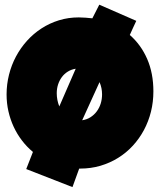

<svg xmlns="http://www.w3.org/2000/svg" viewBox="-20 -760 676 811"><path d="M555.7 -671.9Q548.8 -657.2 542 -642.6Q535.2 -627.9 528.3 -612.3Q575.7 -570.8 601.8 -510.7Q627.9 -450.7 627.9 -374Q627.9 -329.6 617.7 -288.3Q607.4 -247.1 588.1 -210.9Q568.8 -174.8 541.3 -144.8Q513.7 -114.7 479.2 -93.3Q444.8 -71.8 404.3 -59.8Q363.8 -47.9 318.4 -47.9H314.5L286.1 30.3L90.8 -45.9L119.1 -118.2Q93.3 -139.6 72.8 -166.5Q52.2 -193.4 37.8 -224.4Q23.4 -255.4 15.6 -289.8Q7.8 -324.2 7.8 -361.3Q7.8 -403.8 18.1 -444.6Q28.3 -485.4 47.6 -521.5Q66.9 -557.6 94.2 -587.9Q121.6 -618.2 155.5 -640.1Q189.5 -662.1 229 -674.3Q268.6 -686.5 312.5 -686.5Q327.1 -686.5 341.6 -685.3Q356 -684.1 370.1 -682.6L399.4 -740.2ZM411.1 -361.3Q411.1 -388.7 400.4 -413.1L327.1 -252Q346.7 -254.9 362.3 -264.9Q377.9 -274.9 388.9 -289.8Q399.9 -304.7 405.5 -323Q411.1 -341.3 411.1 -361.3ZM219.7 -366.2Q219.7 -352.1 222.4 -337.9Q225.1 -323.7 230.5 -310.5L299.8 -469.7Q281.2 -466.8 266.4 -457.5Q251.5 -448.2 241.2 -434.3Q231 -420.4 225.3 -403.1Q219.7 -385.7 219.7 -366.2Z"/></svg>

Font: Luckiest Guy RUS-BEL-UKR
Style: Regular
Weight: 400
Designer: Astigmatic (AOETI)
Foundry: Astigmatic (AOETI)
Version: Version 1.00 March 11, 2019, initial release